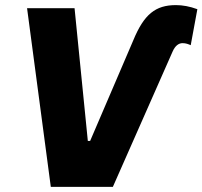

<svg xmlns="http://www.w3.org/2000/svg" viewBox="-20 -732 793 752"><path d="M502 -574C544 -676 589 -712 669 -712C695 -712 723 -707 753 -696L727 -555C718 -559 708 -563 695 -563C680 -563 666 -553 656 -530L422 0H179L86 -700H272L324 -180H333Z"/></svg>

Font: Fixel Display 20240404 ExBold
Style: Italic
Weight: 800
Italic angle: -10°
Designer: AlfaBravo + MacPaw
Foundry: Kyrylo Tkachov, Marchela Mozhyna, Serhii Makarenko, Maria Weinstein, Zakhar Kryvoshyya
Version: Version 1.211;Glyphs 3.2 (3225)